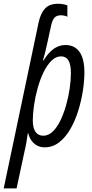

<svg xmlns="http://www.w3.org/2000/svg" viewBox="-67 -789 499 1041"><path d="M-46.9 232.4 142.6 -668.5Q153.8 -718.3 177.7 -743.4Q201.7 -768.6 247.6 -768.6Q262.2 -768.6 275.6 -766.1Q289.1 -763.7 298.3 -759.8V-698.2Q291 -702.1 281.7 -704.1Q272.5 -706.1 262.7 -706.1Q240.2 -706.1 228.5 -693.1Q216.8 -680.2 210.4 -651.4L187.5 -546.9Q182.6 -522.5 177.7 -504.2Q172.9 -485.8 165.5 -460.9H168.5Q186 -488.8 204.8 -507.6Q223.6 -526.4 244.4 -535.6Q265.1 -544.9 288.1 -544.9Q337.4 -544.9 364 -507.8Q390.6 -470.7 390.6 -396Q390.6 -350.1 382.1 -295.4Q373.5 -240.7 356.7 -187Q339.8 -133.3 314 -88.6Q288.1 -43.9 253.4 -17.1Q218.8 9.8 175.3 9.8Q152.3 9.8 134.3 0.2Q116.2 -9.3 104 -26.4Q91.8 -43.5 86.4 -65.9H83.5Q80.1 -40.5 75.7 -15.1Q71.3 10.3 65.9 32.2L22.9 232.4ZM168 -53.2Q195.8 -53.2 219.2 -75.9Q242.7 -98.6 260.7 -136.2Q278.8 -173.8 291.5 -218.8Q304.2 -263.7 310.8 -309.1Q317.4 -354.5 317.4 -392.1Q317.4 -439 304.2 -461.2Q291 -483.4 264.2 -483.4Q235.8 -483.4 211.9 -459.7Q188 -436 169.2 -397.5Q150.4 -358.9 137.5 -312.5Q124.5 -266.1 117.7 -219.7Q110.8 -173.3 110.8 -135.7Q110.8 -95.7 125.2 -74.5Q139.6 -53.2 168 -53.2Z"/></svg>

Font: Open Sans Condensed
Style: Italic
Weight: 400
Width: 3
Italic angle: -12°
Designer: Monotype Design Team
Foundry: Monotype Imaging Inc.
Version: Version 3.000